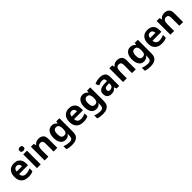

<svg xmlns="http://www.w3.org/2000/svg" viewBox="577 -2957 5393 5393"><g transform="rotate(-45 3273.5 -260.0)"><path d="M302.8 -555.8Q378.7 -555.8 433.1 -526.8Q487.5 -497.8 517.5 -442.8Q547.4 -387.8 547.4 -307.9V-236.2H195.2Q197.2 -172.8 232.8 -136.6Q268.5 -100.4 331.8 -100.4Q384.7 -100.4 427.7 -110.9Q470.6 -121.4 516.5 -143.3V-28.9Q476.5 -9 432.1 0.5Q387.7 10 324.8 10Q242.9 10 180 -20.5Q117 -51 81.1 -113Q45.2 -175 45.2 -268.9Q45.2 -364.8 77.6 -428.3Q110.1 -491.8 168 -523.8Q225.9 -555.8 302.8 -555.8ZM303.8 -450.4Q260.5 -450.4 231.8 -422.2Q203.2 -394 198.2 -334.8H408.2Q408.2 -368 396.7 -394.1Q385.1 -420.2 362 -435.3Q339 -450.4 303.8 -450.4Z M817.1 -545.8V0H669.1V-545.8ZM743.6 -759.6Q776.4 -759.6 800.3 -744.2Q824.1 -728.7 824.1 -686.9Q824.1 -646.1 800.3 -630.1Q776.4 -614.2 743.6 -614.2Q709.8 -614.2 686.5 -630.1Q663.1 -646.1 663.1 -686.9Q663.1 -728.7 686.5 -744.2Q709.8 -759.6 743.6 -759.6Z M1282.3 -555.8Q1370.4 -555.8 1423.3 -508.4Q1476.3 -460.9 1476.3 -355.9V0H1328.3V-319.4Q1328.3 -378.5 1307.1 -408Q1286 -437.6 1239.8 -437.6Q1171.4 -437.6 1146.3 -391Q1121.1 -344.5 1121.1 -257.3V0H973.1V-545.8H1086.4L1106.3 -475.8H1114.2Q1132.2 -503.8 1158.3 -521.3Q1184.3 -538.8 1216.3 -547.3Q1248.3 -555.8 1282.3 -555.8Z M1806.3 -555.8Q1856.4 -555.8 1896.4 -535.8Q1936.5 -515.8 1964.5 -475.8H1968.5L1980.5 -545.8H2105.6V1.1Q2105.6 79.1 2075.2 132.1Q2044.7 185 1983.9 212.5Q1923 240 1833.1 240Q1775.1 240 1725.6 233Q1676.2 226 1629.3 208V89.6Q1679.1 110.6 1732.6 121.1Q1786 131.6 1842.1 131.6Q1900.2 131.6 1928.9 100.4Q1957.6 69.3 1957.6 7.1V-4Q1957.6 -20.9 1959.1 -39Q1960.6 -57.1 1961.6 -71H1957.6Q1929.6 -28 1890.5 -9Q1851.5 10 1802.4 10Q1705.3 10 1650.7 -64.5Q1596.2 -139 1596.2 -271.9Q1596.2 -405.8 1652.2 -480.8Q1708.2 -555.8 1806.3 -555.8ZM1852.8 -435.6Q1817.6 -435.6 1794 -417Q1770.3 -398.4 1758.7 -361.8Q1747.2 -325.1 1747.2 -269.9Q1747.2 -187.7 1773.3 -147Q1799.5 -106.3 1854.8 -106.3Q1884 -106.3 1905.1 -113.8Q1926.2 -121.4 1939.8 -138.9Q1953.4 -156.5 1960.4 -184.6Q1967.5 -212.8 1967.5 -252.9V-270.9Q1967.5 -330.2 1955.4 -366.3Q1943.3 -402.5 1918.1 -419Q1893 -435.6 1852.8 -435.6Z M2486.8 -555.8Q2562.7 -555.8 2617.1 -526.8Q2671.5 -497.8 2701.5 -442.8Q2731.4 -387.8 2731.4 -307.9V-236.2H2379.2Q2381.2 -172.8 2416.8 -136.6Q2452.5 -100.4 2515.8 -100.4Q2568.7 -100.4 2611.7 -110.9Q2654.6 -121.4 2700.5 -143.3V-28.9Q2660.5 -9 2616.1 0.5Q2571.7 10 2508.8 10Q2426.9 10 2364 -20.5Q2301 -51 2265.1 -113Q2229.2 -175 2229.2 -268.9Q2229.2 -364.8 2261.6 -428.3Q2294.1 -491.8 2352 -523.8Q2409.9 -555.8 2486.8 -555.8ZM2487.8 -450.4Q2444.5 -450.4 2415.8 -422.2Q2387.2 -394 2382.2 -334.8H2592.2Q2592.2 -368 2580.7 -394.1Q2569.1 -420.2 2546 -435.3Q2523 -450.4 2487.8 -450.4Z M3030.3 -555.8Q3080.4 -555.8 3120.4 -535.8Q3160.5 -515.8 3188.5 -475.8H3192.5L3204.5 -545.8H3329.6V1.1Q3329.6 79.1 3299.2 132.1Q3268.7 185 3207.9 212.5Q3147 240 3057.1 240Q2999.1 240 2949.6 233Q2900.2 226 2853.3 208V89.6Q2903.1 110.6 2956.6 121.1Q3010 131.6 3066.1 131.6Q3124.2 131.6 3152.9 100.4Q3181.6 69.3 3181.6 7.1V-4Q3181.6 -20.9 3183.1 -39Q3184.6 -57.1 3185.6 -71H3181.6Q3153.6 -28 3114.5 -9Q3075.5 10 3026.4 10Q2929.3 10 2874.7 -64.5Q2820.2 -139 2820.2 -271.9Q2820.2 -405.8 2876.2 -480.8Q2932.2 -555.8 3030.3 -555.8ZM3076.8 -435.6Q3041.6 -435.6 3018 -417Q2994.3 -398.4 2982.7 -361.8Q2971.2 -325.1 2971.2 -269.9Q2971.2 -187.7 2997.3 -147Q3023.5 -106.3 3078.8 -106.3Q3108 -106.3 3129.1 -113.8Q3150.2 -121.4 3163.8 -138.9Q3177.4 -156.5 3184.4 -184.6Q3191.5 -212.8 3191.5 -252.9V-270.9Q3191.5 -330.2 3179.4 -366.3Q3167.3 -402.5 3142.1 -419Q3117 -435.6 3076.8 -435.6Z M3709.8 -556.8Q3819.6 -556.8 3877.9 -509.4Q3936.2 -462 3936.2 -364V0H3832.9L3804 -74H3800Q3777 -45 3752.5 -26Q3728 -7 3696.5 1.5Q3665 10 3619.1 10Q3571.1 10 3532.6 -8.5Q3494.1 -27 3472.1 -65.4Q3450.1 -103.9 3450.1 -162.8Q3450.1 -249.7 3511.1 -291.2Q3572.1 -332.7 3694.3 -336.7L3789.2 -339.7V-363.9Q3789.2 -407.2 3766.6 -427.3Q3744 -447.4 3703.8 -447.4Q3663.8 -447.4 3625.8 -435.9Q3587.8 -424.4 3549.8 -407.4L3501.2 -507.9Q3545 -530.8 3598.5 -543.8Q3651.9 -556.8 3709.8 -556.8ZM3730.9 -251.1Q3658.4 -249.1 3630.2 -225Q3602.1 -201 3602.1 -161.8Q3602.1 -127.6 3622.2 -113Q3642.3 -98.4 3674.5 -98.4Q3722.8 -98.4 3756 -127Q3789.2 -155.7 3789.2 -208.1V-253.1Z M4398.3 -555.8Q4486.4 -555.8 4539.3 -508.4Q4592.3 -460.9 4592.3 -355.9V0H4444.3V-319.4Q4444.3 -378.5 4423.1 -408Q4402 -437.6 4355.8 -437.6Q4287.4 -437.6 4262.3 -391Q4237.1 -344.5 4237.1 -257.3V0H4089.1V-545.8H4202.4L4222.3 -475.8H4230.2Q4248.2 -503.8 4274.3 -521.3Q4300.3 -538.8 4332.3 -547.3Q4364.3 -555.8 4398.3 -555.8Z M4922.3 -555.8Q4972.4 -555.8 5012.4 -535.8Q5052.5 -515.8 5080.5 -475.8H5084.5L5096.5 -545.8H5221.6V1.1Q5221.6 79.1 5191.2 132.1Q5160.7 185 5099.9 212.5Q5039 240 4949.1 240Q4891.1 240 4841.6 233Q4792.2 226 4745.3 208V89.6Q4795.1 110.6 4848.6 121.1Q4902 131.6 4958.1 131.6Q5016.2 131.6 5044.9 100.4Q5073.6 69.3 5073.6 7.1V-4Q5073.6 -20.9 5075.1 -39Q5076.6 -57.1 5077.6 -71H5073.6Q5045.6 -28 5006.5 -9Q4967.5 10 4918.4 10Q4821.3 10 4766.7 -64.5Q4712.2 -139 4712.2 -271.9Q4712.2 -405.8 4768.2 -480.8Q4824.2 -555.8 4922.3 -555.8ZM4968.8 -435.6Q4933.6 -435.6 4910 -417Q4886.3 -398.4 4874.7 -361.8Q4863.2 -325.1 4863.2 -269.9Q4863.2 -187.7 4889.3 -147Q4915.5 -106.3 4970.8 -106.3Q5000 -106.3 5021.1 -113.8Q5042.2 -121.4 5055.8 -138.9Q5069.4 -156.5 5076.4 -184.6Q5083.5 -212.8 5083.5 -252.9V-270.9Q5083.5 -330.2 5071.4 -366.3Q5059.3 -402.5 5034.1 -419Q5009 -435.6 4968.8 -435.6Z M5602.8 -555.8Q5678.7 -555.8 5733.1 -526.8Q5787.5 -497.8 5817.5 -442.8Q5847.4 -387.8 5847.4 -307.9V-236.2H5495.2Q5497.2 -172.8 5532.8 -136.6Q5568.5 -100.4 5631.8 -100.4Q5684.7 -100.4 5727.7 -110.9Q5770.6 -121.4 5816.5 -143.3V-28.9Q5776.5 -9 5732.1 0.5Q5687.7 10 5624.8 10Q5542.9 10 5480 -20.5Q5417 -51 5381.1 -113Q5345.2 -175 5345.2 -268.9Q5345.2 -364.8 5377.6 -428.3Q5410.1 -491.8 5468 -523.8Q5525.9 -555.8 5602.8 -555.8ZM5603.8 -450.4Q5560.5 -450.4 5531.8 -422.2Q5503.2 -394 5498.2 -334.8H5708.2Q5708.2 -368 5696.7 -394.1Q5685.1 -420.2 5662 -435.3Q5639 -450.4 5603.8 -450.4Z M6278.3 -555.8Q6366.4 -555.8 6419.3 -508.4Q6472.3 -460.9 6472.3 -355.9V0H6324.3V-319.4Q6324.3 -378.5 6303.1 -408Q6282 -437.6 6235.8 -437.6Q6167.4 -437.6 6142.3 -391Q6117.1 -344.5 6117.1 -257.3V0H5969.1V-545.8H6082.4L6102.3 -475.8H6110.2Q6128.2 -503.8 6154.3 -521.3Q6180.3 -538.8 6212.3 -547.3Q6244.3 -555.8 6278.3 -555.8Z"/></g></svg>

Font: Noto Sans Hebrew
Style: Regular
Weight: 400
Designer: Monotype Design Team
Foundry: Monotype Imaging Inc.
Version: Version 2.003;January 10, 2023;FontCreator 14.0.0.2877 64-bi